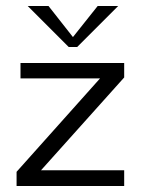

<svg xmlns="http://www.w3.org/2000/svg" viewBox="-20 -617 470 637"><path d="M392 0V-52H116L392 -360V-408H48V-357H312L35 -47V0ZM72 -597 208 -461H236L372 -597H304L222 -494L141 -597Z"/></svg>

Font: OSH Darker Grotesque Medium
Style: Regular
Weight: 500
Designer: Gabriel Lam
Foundry: TypeRant
Version: Version 1.000;Glyphs 3.1.1 (3148)